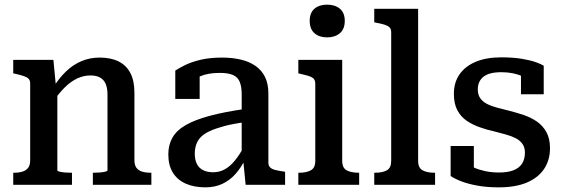

<svg xmlns="http://www.w3.org/2000/svg" viewBox="-20 -796 2427 827"><path d="M37 0V-52H40Q62 -52 77.5 -57Q93 -62 101.5 -73.5Q110 -85 110 -106V-436Q110 -450 103 -457Q96 -464 82 -468.5Q68 -473 47 -478L37 -480V-538H210L221 -423L227 -416V-62Q227 -59 237 -56.5Q247 -54 260.5 -53Q274 -52 286 -52H290V0ZM632 0H380V-52H383Q394 -52 408.5 -53Q423 -54 433 -56.5Q443 -59 443 -62V-388Q443 -416 435.5 -434Q428 -452 412 -461.5Q396 -471 369 -471Q341 -471 313.5 -458.5Q286 -446 259.5 -420Q233 -394 207 -355V-415Q232 -457 263 -487Q294 -517 330.5 -532.5Q367 -548 409 -548Q457 -548 490.5 -531.5Q524 -515 541.5 -481.5Q559 -448 559 -397V-106Q559 -85 567.5 -73.5Q576 -62 591.5 -57Q607 -52 629 -52H632Z M1037 -327V-270Q984 -263 946.5 -253Q909 -243 884 -231.5Q859 -220 845 -205.5Q831 -191 825 -173Q819 -155 819 -134Q819 -107 828.5 -89Q838 -71 856 -62.5Q874 -54 898 -54Q925 -54 948 -66.5Q971 -79 992.5 -105.5Q1014 -132 1035 -172L1040 -118Q1021 -77 995.5 -48Q970 -19 937.5 -4Q905 11 865 11Q816 11 780 -5Q744 -21 724.5 -52.5Q705 -84 705 -131Q705 -172 723 -203.5Q741 -235 780.5 -257.5Q820 -280 883 -297Q946 -314 1037 -327ZM1038 0 1027 -112 1021 -117V-389Q1021 -423 1012.5 -443.5Q1004 -464 983.5 -473Q963 -482 927 -482Q875 -482 841.5 -467Q808 -452 793 -434Q790 -441 792 -449.5Q794 -458 800.5 -465.5Q807 -473 817 -478Q827 -483 840 -485V-370H735V-492Q750 -502 777 -515.5Q804 -529 844 -538.5Q884 -548 936 -548Q980 -548 1016.5 -539.5Q1053 -531 1080 -512.5Q1107 -494 1121.5 -464.5Q1136 -435 1136 -393V-95Q1136 -82 1144 -74.5Q1152 -67 1167 -63.5Q1182 -60 1203 -57L1208 -56V0Z M1389 -635Q1355 -635 1334.5 -653Q1314 -671 1314 -706Q1314 -741 1334.5 -758.5Q1355 -776 1389 -776Q1423 -776 1444 -758.5Q1465 -741 1465 -706Q1465 -671 1444 -653Q1423 -635 1389 -635ZM1454 -538V-103Q1454 -73 1473 -62.5Q1492 -52 1525 -52H1527V0H1265V-52H1268Q1300 -52 1319 -62.5Q1338 -73 1338 -103V-436Q1338 -456 1322.5 -463.5Q1307 -471 1274 -478L1265 -480V-538Z M1781 -758V-103Q1781 -73 1800 -62.5Q1819 -52 1851 -52H1854V0H1592V-52H1595Q1628 -52 1646.5 -62.5Q1665 -73 1665 -103V-657Q1665 -671 1658 -678Q1651 -685 1637 -689.5Q1623 -694 1601 -698L1592 -700V-758Z M2241 -139Q2241 -161 2230.5 -176Q2220 -191 2201.5 -200.5Q2183 -210 2159.5 -216.5Q2136 -223 2109 -230Q2077 -237 2046 -248Q2015 -259 1990 -276Q1965 -293 1950 -321Q1935 -349 1935 -392Q1935 -441 1959.5 -476Q1984 -511 2029.5 -530Q2075 -549 2139 -549Q2189 -549 2226 -543Q2263 -537 2287 -528.5Q2311 -520 2322 -513V-390H2224V-491Q2235 -491 2242.5 -488Q2250 -485 2254 -479Q2258 -473 2259 -464.5Q2260 -456 2259 -446Q2248 -459 2229.5 -467.5Q2211 -476 2188.5 -480.5Q2166 -485 2139 -485Q2087 -485 2062.5 -465.5Q2038 -446 2038 -411Q2038 -388 2048.5 -373Q2059 -358 2077.5 -348.5Q2096 -339 2120.5 -332.5Q2145 -326 2173 -319Q2205 -311 2236 -300.5Q2267 -290 2292.5 -272.5Q2318 -255 2333.5 -227Q2349 -199 2349 -158Q2349 -107 2324 -69Q2299 -31 2250 -10Q2201 11 2128 11Q2079 11 2039 4Q1999 -3 1969.5 -14Q1940 -25 1921 -38V-167H2021V-34Q2005 -41 1996 -49.5Q1987 -58 1983.5 -66.5Q1980 -75 1981 -83Q1982 -91 1986 -97Q2000 -84 2021 -74.5Q2042 -65 2069.5 -59Q2097 -53 2129 -53Q2167 -53 2191.5 -62.5Q2216 -72 2228.5 -91Q2241 -110 2241 -139Z"/></svg>

Font: Roboto Serif SemiCondensed Medium
Style: Regular
Weight: 500
Width: 4
Designer: Greg Gazdowicz
Foundry: Commercial Type
Version: Version 1.007